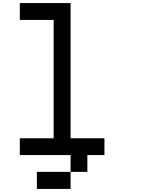

<svg xmlns="http://www.w3.org/2000/svg" viewBox="-20 -1020 929 1263"><path d="M222.7 222.7Q222.7 194.3 222.7 110.4Q277.3 110.4 444.3 110.4Q444.3 138.7 444.3 222.7Q388.7 222.7 222.7 222.7ZM444.3 110.4Q444.3 83 444.3 0Q388.7 0 221.7 0Q194.3 0 110.4 0Q110.4 -27.3 110.4 -110.4Q166 -110.4 333 -110.4Q333 -305.7 333 -888.7Q277.3 -888.7 110.4 -888.7Q110.4 -917 110.4 -1000Q194.3 -1000 444.3 -1000Q444.3 -777.3 444.3 -110.4Q500 -110.4 667 -110.4Q667 -83 667 0Q638.7 0 554.7 0Q554.7 27.3 554.7 110.4Q527.3 110.4 444.3 110.4Z"/></svg>

Font: Ingsat TST_CRD
Style: Regular
Weight: 300
Designer: Tofik Waleny
Version: 1.0